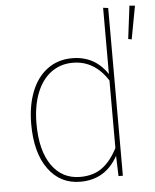

<svg xmlns="http://www.w3.org/2000/svg" viewBox="-53 -781 675 836"><g transform="rotate(-5 284.5 -363.0)"><path d="M451 -733V0H432L429 -89Q375 10 265 10Q177 10 125 -61.5Q73 -133 73 -258Q73 -338 97 -399.5Q121 -461 167 -495Q213 -529 275 -529Q374 -529 429 -446V-736ZM429 -123V-418Q371 -509 276 -509Q222 -509 181 -478.5Q140 -448 118 -391Q96 -334 96 -258Q96 -141 141.5 -76Q187 -11 266 -11Q324 -11 362.5 -39.5Q401 -68 429 -123ZM568 -733 544 -735 526 -591 541 -588Z"/></g></svg>

Font: Fira Sans Thin
Style: Regular
Weight: 100
Designer: bBox Type GmbH & Carrois Corporate GbR & Edenspiekermann AG
Foundry: bBox Type GmbH & Carrois Corporate GbR & Edenspiekermann AG
Version: Version 4.301